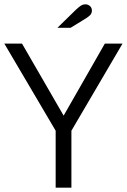

<svg xmlns="http://www.w3.org/2000/svg" viewBox="-20 -870 588 890"><path d="M238 0V-264L0 -668H82L275 -334L466 -668H548L311 -264V0ZM246 -741 332 -825Q347 -839 356 -844.5Q365 -850 375 -850Q388 -850 397 -842Q406 -834 406 -821Q406 -808 397 -799Q388 -790 364 -776L307 -741Z"/></svg>

Font: Atkinson Hyperlegible Next Light
Style: Regular
Weight: 300
Designer: Elliott Scott, Megan Eiswerth, Linus Boman, Theodore Petrosky, Letters from Sweden
Foundry: Applied Design Works, Letters from Sweden
Version: Version 2.001